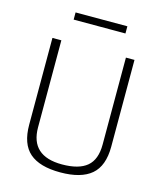

<svg xmlns="http://www.w3.org/2000/svg" viewBox="-127 -958 894 1060"><g transform="rotate(15 320.0 -428.5)"><path d="M85 0ZM85 -201V-697H136V-200Q136 -36 316 -36Q412 -36 458.5 -75Q505 -114 505 -200V-697H554V-201Q554 -91 495.5 -41Q437 9 318 9Q200 9 142.5 -41Q85 -91 85 -201ZM172 -866H468V-825H172Z"/></g></svg>

Font: Cairo Light
Style: Regular
Weight: 300
Designer: Mohamed Gaber, the designers of Titillium
Foundry: Kief Type Foundry
Version: Version 2.009; ttfautohint (v1.5.33-1714) -l 8 -r 50 -G 200 